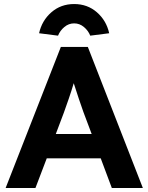

<svg xmlns="http://www.w3.org/2000/svg" viewBox="-20 -933 736 953"><path d="M8 0 282 -700H416L689 0H535L480 -147H212L156 0ZM297 -374 257 -268H435L394 -377Q385 -401 371.5 -442Q358 -483 346 -520Q335 -483 322 -445Q309 -407 297 -374ZM268 -756 174 -768Q188 -831 235 -872Q282 -913 348 -913Q414 -913 461 -872Q508 -831 522 -768L428 -756Q418 -781 396.5 -799Q375 -817 348 -817Q321 -817 299.5 -799Q278 -781 268 -756Z"/></svg>

Font: Lexend Deca SemiBold
Style: Regular
Weight: 600
Designer: Bonnie Shaver-Troup, Thomas Jockin
Foundry: Lexend
Version: Version 1.008; ttfautohint (v1.8.4.7-5d5b)